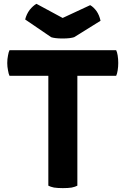

<svg xmlns="http://www.w3.org/2000/svg" viewBox="-20 -971 651 995"><path d="M582 -578.1Q586.9 -587.9 589.8 -606.4Q592.8 -625 592.8 -644.5Q592.8 -665 589.8 -683.6Q586.9 -701.2 582 -710.9Q397.5 -710.9 29.3 -710.9Q24.4 -701.2 21.5 -683.6Q17.6 -665 17.6 -644.5Q17.6 -625 21.5 -606.4Q24.4 -587.9 29.3 -578.1Q95.7 -578.1 230.5 -578.1Q230.5 -435.5 230.5 -8.8Q241.2 -2.9 259.8 1Q279.3 3.9 305.7 3.9Q333 3.9 351.6 1Q370.1 -2.9 380.9 -8.8Q380.9 -198.2 380.9 -578.1Q431.6 -578.1 582 -578.1ZM168.9 -951.2Q151.4 -941.4 133.8 -919.9Q117.2 -897.5 110.4 -870.1Q155.3 -838.9 245.1 -778.3Q252.9 -775.4 268.6 -773.4Q284.2 -771.5 303.7 -771.5Q325.2 -771.5 340.8 -773.4Q355.5 -775.4 364.3 -778.3Q409.2 -806.6 501 -863.3Q495.1 -891.6 480.5 -913.1Q464.8 -934.6 447.3 -944.3Q399.4 -921.9 304.7 -877.9Q271.5 -896.5 168.9 -951.2Z"/></svg>

Font: cl
Style: Bold
Weight: 400
Designer: Mitja Miklavcic
Version: Version 7.504; 2011; Build 1021